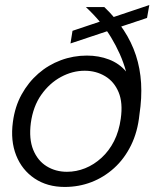

<svg xmlns="http://www.w3.org/2000/svg" viewBox="-20 -728 611 760"><path d="M236 12Q167 12 117 -21.5Q67 -55 44 -113Q21 -171 31 -245Q39 -306 65.5 -354Q92 -402 131.5 -436.5Q171 -471 220.5 -489.5Q270 -508 324 -508Q371 -508 411.5 -492.5Q452 -477 479 -445Q469 -481 454 -514.5Q439 -548 420 -579.5Q401 -611 376 -641Q351 -671 320 -700H393Q438 -657 469.5 -609Q501 -561 518 -509Q535 -457 538.5 -399Q542 -341 532 -275Q525 -206 498.5 -152.5Q472 -99 431.5 -62.5Q391 -26 341.5 -7Q292 12 236 12ZM245 -48Q282 -48 317 -62Q352 -76 382 -103.5Q412 -131 431.5 -169.5Q451 -208 458 -258Q467 -321 449.5 -363Q432 -405 396 -426.5Q360 -448 315 -448Q267 -448 221.5 -423.5Q176 -399 143.5 -353Q111 -307 102 -241Q94 -178 111.5 -135Q129 -92 164.5 -70Q200 -48 245 -48ZM259 -556 267 -606 571 -708 562 -657Z"/></svg>

Font: DM Sans 36pt Light
Style: Italic
Weight: 300
Italic angle: -10°
Designer: Colophon Foundry, Jonny Pinhorn
Foundry: Colophon Foundry
Version: Version 4.004;gftools[0.9.30]